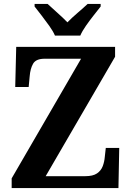

<svg xmlns="http://www.w3.org/2000/svg" viewBox="-20 -951 665 971"><path d="M39 0V-49L390 -654H206Q162 -654 147.5 -629Q133 -604 130 -564L125 -511H57L62 -714H562V-664L211 -60H411Q450 -60 470.5 -74Q491 -88 499.5 -110.5Q508 -133 510 -158L515 -203H583L579 0ZM258 -771Q248 -794 229 -820.5Q210 -847 190 -873Q170 -899 155 -918V-931H221Q240 -913 270 -886.5Q300 -860 321 -838Q342 -860 373 -886.5Q404 -913 423 -931H489V-918Q474 -899 453.5 -873Q433 -847 414.5 -820.5Q396 -794 386 -771Z"/></svg>

Font: Noto Serif Lao SemiCondensed
Style: Bold
Weight: 700
Width: 4
Designer: Monotype Design Team
Foundry: Monotype Imaging Inc.
Version: Version 2.003; ttfautohint (v1.8.4.7-5d5b)